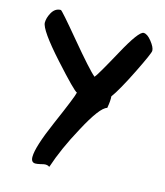

<svg xmlns="http://www.w3.org/2000/svg" viewBox="-98 -797 672 783"><g transform="rotate(15 238.0 -406.0)"><path d="M465.8 -657.2Q465.8 -646.5 422.9 -559.6Q377.9 -468.8 352.5 -434.6Q354.5 -418 348.6 -384.8Q319.3 -377.9 261.7 -269.5Q210 -174.8 182.6 -91.8Q180.7 -91.8 176.8 -94.7Q171.9 -96.7 164.1 -96.7Q159.2 -96.7 144.5 -92.8Q130.9 -89.8 124 -89.8Q105.5 -89.8 105.5 -113.3Q105.5 -155.3 154.3 -267.6Q210 -395.5 212.9 -413.1Q200.2 -417 109.4 -517.6Q12.7 -625 12.7 -655.3Q12.7 -674.8 24.4 -696.3Q38.1 -721.7 62.5 -721.7Q67.4 -721.7 150.4 -622.1Q240.2 -514.6 265.6 -494.1Q274.4 -502 335.9 -614.3Q392.6 -718.8 413.1 -718.8Q428.7 -718.8 447.3 -695.3Q465.8 -671.9 465.8 -657.2Z"/></g></svg>

Font: Lazy Dog
Style: Regular
Weight: 400
Version: July 2001 - Freeware